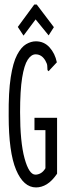

<svg xmlns="http://www.w3.org/2000/svg" viewBox="-20 -811 290 841"><path d="M138 10Q83 10 50.5 -67Q18 -144 18 -304Q17 -408 27 -472.5Q37 -537 55 -571Q73 -605 94.5 -617.5Q116 -630 137 -630Q173 -630 197 -603.5Q221 -577 229 -538L200 -507L193 -499L188 -504Q187 -513 187 -522Q187 -531 179 -545Q163 -573 136 -573Q117 -573 101.5 -549.5Q86 -526 77 -470.5Q68 -415 68 -319Q68 -189 87.5 -117.5Q107 -46 135 -46Q147 -46 158.5 -52.5Q170 -59 179 -74V-241H131V-295H230V-50Q208 -18 185 -4Q162 10 138 10ZM83 -655 58 -693 130 -791H141L216 -692L193 -656L136 -726Z"/></svg>

Font: Inconsolata UltraCondensed
Style: Regular
Weight: 400
Width: 1
Monospace: yes
Designer: Raph Levien, Cyreal, Brenton Simpson
Foundry: Raph Levien, Cyreal, Google
Version: Version 3.000; ttfautohint (v1.8.2.53-6de2)